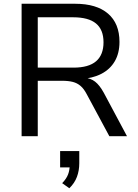

<svg xmlns="http://www.w3.org/2000/svg" viewBox="-20 -725 733 1022"><path d="M95 0V-705H380Q494 -705 555 -652.5Q616 -600 616 -502Q616 -442 591 -399Q566 -356 519.5 -332Q473 -308 408 -304L415 -312L430 -311Q462 -309 486 -290.5Q510 -272 532 -232L656 0H562L442 -223Q427 -252 409 -267.5Q391 -283 367.5 -289Q344 -295 311 -295H181V0ZM181 -365H371Q452 -365 491.5 -399Q531 -433 531 -500Q531 -567 491 -600Q451 -633 369 -633H181ZM349 277 311 250Q334 226 342.5 203Q351 180 351 155L370 166H300V79H402V144Q402 183 389.5 216.5Q377 250 349 277Z"/></svg>

Font: Nunito Sans 10pt
Style: Regular
Weight: 400
Designer: Vernon Adams
Foundry: Vernon Adams
Version: Version 3.101;gftools[0.9.27]